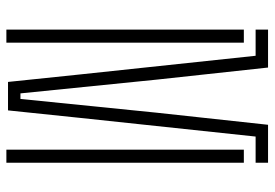

<svg xmlns="http://www.w3.org/2000/svg" viewBox="-146 -694 840 587"><g transform="rotate(90 273.5 -400.0)"><path d="M230 -5 207 -226 150 -762H70V-800H186L223 -459L265 -43H282L324 -459L361 -800H477V-762H397L340 -226L317 -5ZM70 0V-726H110V-225V0ZM437 0V-225V-726H477V0Z"/></g></svg>

Font: Big Shoulders Stencil Text SC Thin
Style: Regular
Weight: 100
Designer: Patric King
Foundry: XO Type Co
Version: Version 2.001